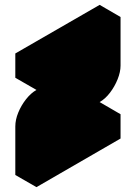

<svg xmlns="http://www.w3.org/2000/svg" viewBox="-20 -720 560 790"><path d="M130 -150Q130 -177 142 -206.5Q154 -236 174 -261.5Q194 -287 217 -300L390 -400V-500L130 -350V-450L476 -650V-450Q476 -424 464 -394Q452 -364 432.5 -338.5Q413 -313 390 -300L217 -200V-100L476 -250V-150L130 50ZM390 -500V-400L303 -450V-550ZM476 -250 217 -100 130 -150 390 -300ZM390 -400 217 -300Q194 -287 174 -261.5Q154 -236 142 -206.5Q130 -177 130 -150V50L43 0V-200Q43 -227 55 -256.5Q67 -286 87 -311.5Q107 -337 130 -350L303 -450ZM476 -650 130 -450 43 -500 390 -700ZM130 -450V-350L43 -400V-500Z"/></svg>

Font: Nabla
Style: Regular
Weight: 400
Designer: Arthur Reinders Folmer
Foundry: Typearture
Version: Version 1.002